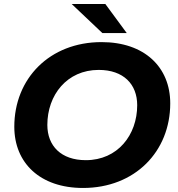

<svg xmlns="http://www.w3.org/2000/svg" viewBox="-20 -921 884 953"><path d="M488 -757H609L503 -901H336ZM392 12C650 12 825 -169 825 -408C825 -588 697 -712 484 -712C226 -712 51 -531 51 -292C51 -112 179 12 392 12ZM406 -126C283 -126 215 -197 215 -301C215 -449 312 -574 470 -574C593 -574 661 -503 661 -399C661 -251 564 -126 406 -126Z"/></svg>

Font: AWKNG-Font
Style: Bold Italic
Weight: 700
Italic angle: -11.3°
Designer: Awakening Church
Foundry: Awakening Church
Version: Version 1.700;PS 001.700;hotconv 1.0.88;makeotf.lib2.5.64775